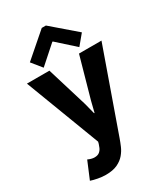

<svg xmlns="http://www.w3.org/2000/svg" viewBox="-238 -881 1038 1196"><g transform="rotate(-30 281.0 -283.5)"><path d="M157.7 212.9Q131.3 212.9 101.6 207.3Q71.8 201.7 52.2 194.8L104 71.3Q114.7 76.7 127.4 80.1Q140.1 83.5 150.4 83.5Q173.8 83.5 186.8 72.8Q199.7 62 205.8 47.6Q211.9 33.2 214.8 23.4L234.9 -56.2L224.1 24.4L15.1 -525.4H176.8L265.6 -233.4L285.2 -156.7H288.6L307.6 -233.4L389.6 -525.4H551.3L344.7 58.6Q336.9 81.1 325.4 107.9Q314 134.8 293.9 158.4Q273.9 182.1 241.2 197.5Q208.5 212.9 157.7 212.9ZM155.3 -559.1 97.2 -630.9 268.6 -779.8H298.3L471.2 -630.9L411.6 -559.1L286.1 -671.9H282.2Z"/></g></svg>

Font: Reddit Mono ExtraBold
Style: Regular
Weight: 800
Monospace: yes
Designer: Stephen Hutchings
Foundry: Reddit
Version: Version 1.014